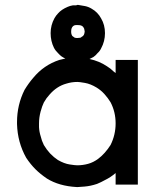

<svg xmlns="http://www.w3.org/2000/svg" viewBox="-20 -756 658 776"><path d="M137.7 -256.8Q137.7 -255.9 137.7 -251V-249V-242.2Q138.7 -222.7 144.5 -205.1Q148.4 -187.5 157.2 -169.9Q179.7 -131.8 213.9 -109.4Q239.3 -94.7 261.7 -91.3Q284.2 -87.9 292 -87.9Q314.5 -87.9 335.9 -93.8Q357.4 -99.6 377 -114.3Q404.3 -134.8 426.8 -169.9Q447.3 -210.9 447.3 -257.3Q447.3 -303.7 426.8 -342.8Q416 -360.4 401.9 -376Q387.7 -391.6 370.1 -402.3Q345.7 -417 323.2 -420.9Q300.8 -424.8 293 -424.8Q269.5 -424.8 248 -418Q209 -407.2 179.7 -373Q167 -359.4 157.2 -341.8Q150.4 -328.1 144 -304.7Q137.7 -281.2 137.7 -256.8ZM447.3 -465.8V-478.5V-494.1V-513.7H464.8H467.8H471.7H474.6H476.6H483.4H490.2H497.1H502.9H510.7H518.6H537.1V-9.8H518.6H516.6H512.7H502.9H493.2H487.3H481.4H472.7H464.8H447.3V-27.3V-29.3V-33.2V-53.7V-56.6Q426.8 -39.1 404.3 -28.3Q388.7 -19.5 372.1 -12.7Q345.7 -3.9 321.8 -2Q297.9 0 294.4 0Q291 0 291 0H290Q218.8 -3.9 169.9 -34.2Q142.6 -52.7 123 -72.3Q103.5 -91.8 85.9 -118.2Q50.8 -180.7 48.8 -254.9V-255.9V-262.7Q48.8 -332 79.1 -392.6Q95.7 -419.9 114.3 -441.4Q157.2 -493.2 219.7 -513.7Q231.4 -516.6 244.1 -519.5Q227.5 -526.4 215.8 -540Q205.1 -549.8 198.2 -562.5Q184.6 -589.8 184.6 -622.1Q184.6 -654.3 200.2 -682.6Q207 -694.3 214.8 -702.1Q228.5 -717.8 253.9 -728.5Q262.7 -732.4 274.4 -734.4H275.4H278.3H280.3H285.2H287.1Q291 -735.4 293.9 -736.3H294.9Q309.6 -734.4 323.7 -731.4Q337.9 -728.5 350.6 -720.7Q375 -707 388.7 -681.6Q404.3 -655.3 404.3 -622.1Q404.3 -588.9 388.7 -560.5Q383.8 -549.8 374 -541Q367.2 -532.2 357.4 -525.4Q349.6 -521.5 341.8 -517.6Q381.8 -508.8 412.1 -488.3Q426.8 -479.5 439.5 -466.8Q444.3 -462.9 447.3 -460.9ZM293.9 -602.5Q297.9 -602.5 304.7 -603.5Q307.6 -604.5 310.5 -607.4Q314.5 -609.4 315.4 -610.4Q320.3 -615.2 321.3 -622.1Q322.3 -627 322.3 -628.9L320.3 -639.6Q320.3 -640.6 318.4 -643.6Q313.5 -653.3 300.8 -654.3Q291 -655.3 283.2 -654.3Q278.3 -653.3 274.4 -649.4Q271.5 -646.5 269.5 -641.6Q267.6 -636.7 267.6 -627.9Q267.6 -617.2 272.5 -610.4Q278.3 -606.4 282.2 -603.5L289.1 -602.5H292Z"/></svg>

Font: LeFont
Style: Default
Weight: 400
Designer: Leryon MEDIA
Version: Version 1.0